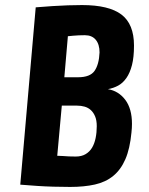

<svg xmlns="http://www.w3.org/2000/svg" viewBox="-20 -729 587 758"><path d="M362 -231Q362 -254 355.5 -269.5Q349 -285 338.5 -294.5Q328 -304 314 -308Q300 -312 284 -312H224L206 -114Q217 -114 229 -113Q240 -112 252.5 -111.5Q265 -111 279 -111Q302 -111 318 -120.5Q334 -130 343.5 -146Q353 -162 357.5 -184Q362 -206 362 -231ZM373 -522Q373 -554 358 -572Q343 -590 315 -590Q303 -590 291 -589.5Q279 -589 269 -588Q258 -587 248 -586L234 -424H288Q336 -424 353.5 -449.5Q371 -475 373 -522ZM499 -206Q493 -142 475 -100.5Q457 -59 427 -34.5Q397 -10 354.5 -0.5Q312 9 257 9Q225 9 190.5 8Q156 7 127 5Q93 3 60 0L121 -700Q155 -703 188 -705Q217 -707 248 -708Q279 -709 304 -709Q410 -709 459.5 -671.5Q509 -634 509 -549Q509 -503 501 -472Q493 -441 479 -421Q465 -401 446.5 -391Q428 -381 406 -377Q448 -370 474.5 -335Q501 -300 501 -240Q501 -234 500.5 -223.5Q500 -213 499 -206Z"/></svg>

Font: Share
Style: Bold Italic
Weight: 700
Designer: Ralph du Carrois
Version: Version 1.002